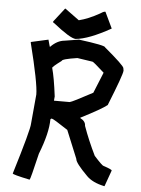

<svg xmlns="http://www.w3.org/2000/svg" viewBox="-59 -951 714 973"><g transform="rotate(5 298.0 -464.5)"><path d="M316.4 -752.9Q451.2 -735.4 451.2 -725.6Q551.3 -641.6 552.7 -628.9L554.7 -617.2V-615.2Q554.7 -596.2 490.2 -435.5Q462.9 -413.1 357.4 -359.4V-357.4Q384.8 -343.8 384.8 -320.3Q410.6 -247.6 447.3 -172.9Q489.7 -126 496.1 -126Q538.6 -112.3 539.1 -106.4L509.8 -24.4H507.8Q447.8 -37.1 418 -67.4Q355.5 -129.9 355.5 -149.4L296.9 -292Q221.7 -341.8 214.8 -341.8H210.9L207 -337.9Q207 -268.6 164.1 -159.2Q132.8 -25.9 128.9 -24.4H127Q41 -42.5 41 -47.9Q111.3 -277.8 111.3 -307.6L125 -457Q125 -514.2 74.2 -715.8V-719.7L162.1 -739.3L171.9 -704.1H173.8Q206.5 -737.8 244.1 -741.2ZM193.4 -598.6Q207 -550.3 218.8 -455.1L216.8 -433.6H296.9Q311 -436.5 412.1 -491.2L455.1 -596.7Q398.9 -647.5 394.5 -647.5L316.4 -659.2Q238.3 -647.5 238.3 -637.7Q193.4 -604.5 193.4 -598.6ZM435.5 -905.3H437.5L476.6 -823.2Q365.2 -760.7 298.8 -754.9Q272 -754.9 183.6 -825.2Q178.7 -825.2 177.7 -833L232.4 -903.3H234.4L306.6 -850.6Q354.5 -862.3 410.2 -893.6Q427.2 -905.3 435.5 -905.3Z"/></g></svg>

Font: ww_drahtTSB
Style: Regular
Weight: 400
Designer: Dr. Wolfgang Wiebecke
Version: Version 1.06 May 21, 2010, initial release